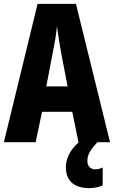

<svg xmlns="http://www.w3.org/2000/svg" viewBox="-20 -734 588 991"><path d="M385 0H387C338 42 320 89 320 129C320 197 360 237 441 237C471 237 495 230 510 223V130C500 135 490 140 472 140C446 140 431 122 431 98C431 68 441 44 483 0H548L372 -714H174L0 0H164L197 -157H353ZM295 -464 329 -288H219L253 -466C263 -515 271 -563 274 -599C279 -561 286 -514 295 -464Z"/></svg>

Font: Noto Sans Thai Looped ExtraCondensed ExtraBold
Style: Regular
Weight: 800
Width: 2
Designer: Sasikarn Vongin, Ben Mitchell
Foundry: The Fontpad Ltd
Version: Version 1.001